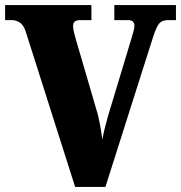

<svg xmlns="http://www.w3.org/2000/svg" viewBox="-20 -734 711 754"><path d="M81 -610Q72 -637 57 -646Q42 -655 28 -655H0V-714H339V-655H294Q267 -655 267 -632Q267 -620 271 -605.5Q275 -591 278 -579L364 -285Q366 -276 370 -258Q374 -240 377 -220Q380 -200 382 -186Q385 -205 392 -233Q399 -261 405 -281L492 -569Q498 -590 503 -606.5Q508 -623 508 -633Q508 -642 502.5 -648.5Q497 -655 483 -655H429V-714H671V-655H639Q617 -655 605.5 -642Q594 -629 580 -585L394 0H275Z"/></svg>

Font: Noto Serif Thai SemiCondensed Black
Style: Regular
Weight: 900
Width: 4
Designer: Monotype Design Team
Foundry: Monotype Imaging Inc.
Version: Version 2.002; ttfautohint (v1.8.4.7-5d5b)